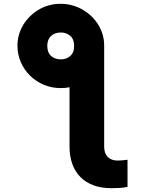

<svg xmlns="http://www.w3.org/2000/svg" viewBox="-20 -780 767 1016"><path d="M185.7 -729.4Q237.6 -759.9 301.1 -759.9Q331.7 -759.9 360.8 -752.1Q389.9 -744.3 415.7 -729.8Q441.4 -715.2 462.7 -695Q484 -674.7 499.5 -650Q514.9 -625.4 523.3 -596.6Q531.6 -567.8 531.2 -536.9V-4.3Q531.2 31.2 550.1 50.4Q568.9 69.6 602.3 69.6Q614.7 69.6 626.6 68.5Q638.5 67.5 654.8 65.3V208.8Q634.2 213.1 614.2 214.5Q594.1 215.9 569.6 215.9Q517.4 215.9 476.4 201.2Q435.4 186.4 406.8 158.2Q378.2 130 363.1 89Q348 47.9 348 -4.3V-318.5Q329.2 -313.9 301.1 -313.9Q254.3 -313.9 212.7 -331.1Q171.2 -348.4 140.1 -378.6Q109 -408.7 90.9 -449.4Q72.8 -490.1 72.4 -536.9Q72.1 -567.1 80.1 -595.3Q88.1 -623.6 103 -648.3Q117.9 -672.9 138.8 -693.5Q159.8 -714.1 185.7 -729.4ZM230.1 -538.4Q230.1 -502.5 250 -484.2Q269.9 -465.9 302.6 -465.9Q331.3 -465.9 351.9 -484Q372.9 -502.1 372.2 -538.4Q371.8 -573.9 350.9 -590.9Q330.3 -608 302.6 -608Q270.2 -608 250.5 -590.2Q230.8 -572.4 230.1 -538.4Z"/></svg>

Font: Inter P Black
Style: Regular
Weight: 900
Designer: Rasmus Andersson
Foundry: rsms
Version: Version 3.018;git-588b23468